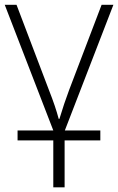

<svg xmlns="http://www.w3.org/2000/svg" viewBox="-20 -551 499 811"><path d="M0 -530.8H49.8L187 -169.9Q214.4 -100.6 228 -48.8H231Q251 -115.2 272 -170.9L409.2 -530.8H459L253.9 0H403.8V42H252.9V240.2H205.1V42H54.2V0H205.1Z"/></svg>

Font: Open Sans Light
Style: Regular
Weight: 300
Foundry: Ascender Corporation
Version: Version 1.10